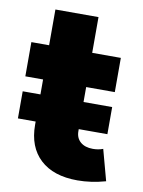

<svg xmlns="http://www.w3.org/2000/svg" viewBox="-76 -684 556 746"><g transform="rotate(10 202.5 -311.5)"><path d="M12 -189V-296H82V-355H12V-490H82V-631H252V-490H365V-355H252V-296H365V-189H252V-181Q252 -154 270 -138.5Q288 -123 319 -123Q341 -123 359 -130L392 -8Q335 8 281 8Q186 8 134 -40.5Q82 -89 82 -176V-189Z"/></g></svg>

Font: Cantarell Extra Bold
Style: Regular
Weight: 800
Designer: Dave Crossland, Nikolaus Waxweiler, Florian Fecher, Jacques Le Bailly, Eben Sorkin, Alexei Vanyashin, Alexios Zavras, Em
Version: Version 0.303